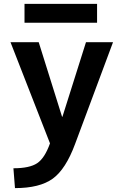

<svg xmlns="http://www.w3.org/2000/svg" viewBox="-20 -737 630 987"><path d="M106 -620V-717H479V-620ZM57 230 49 128Q132 128 171 102Q210 76 237 0L34 -520H179L299 -137H301L422 -520H561L366 3Q318 133 251 181.5Q184 230 57 230Z"/></svg>

Font: Mplus 1p Bold
Style: Bold
Weight: 700
Version: Version 1.061